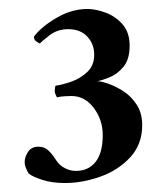

<svg xmlns="http://www.w3.org/2000/svg" viewBox="-20 -647 370 428"><path d="M175 -627Q193 -627 215 -619Q237 -611 253 -593Q269 -575 269 -545Q269 -515 255.5 -498.5Q242 -482 225 -475Q208 -468 197 -466Q205 -466 221 -460.5Q237 -455 254.5 -444Q272 -433 284.5 -414Q297 -395 297 -368Q297 -325 270 -296Q243 -267 203 -253Q163 -239 125 -239Q96 -239 74.5 -246Q53 -253 44 -260Q41 -265 38 -272Q35 -279 35 -286Q35 -297 42.5 -308.5Q50 -320 66 -320Q79 -320 88 -311.5Q97 -303 105 -290Q113 -278 125 -272Q137 -266 149 -266Q177 -266 193 -286Q209 -306 209 -346Q209 -380 189 -406.5Q169 -433 139 -433Q136 -433 125.5 -432.5Q115 -432 107 -430Q106 -432 104 -436Q102 -440 102 -444Q102 -446 102.5 -450.5Q103 -455 104 -456Q119 -458 139 -465Q159 -472 174.5 -486.5Q190 -501 190 -525Q190 -549 174.5 -565.5Q159 -582 132 -582Q108 -582 90 -568Q72 -554 69 -550Q66 -551 60.5 -555Q55 -559 56 -566Q73 -588 106.5 -607.5Q140 -627 175 -627Z"/></svg>

Font: Amiri
Style: Bold
Weight: 700
Designer: Khaled Hosny
Version: Version 0.113